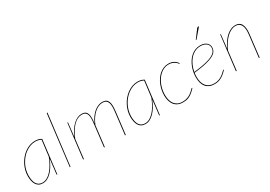

<svg xmlns="http://www.w3.org/2000/svg" viewBox="16 -1538 3326 2362"><g transform="rotate(-30 1679.0 -357.0)"><path d="M367.5 0H364.5Q360.5 0 359.5 -2.2Q358.5 -4.5 358.5 -7L382.5 -215Q363.5 -166.5 339 -125.8Q314.5 -85 286.2 -55.8Q258 -26.5 226.5 -10.2Q195 6 161.5 6Q129 6 106.2 -6.5Q83.5 -19 69.2 -41.5Q55 -64 48.2 -95Q41.5 -126 41.5 -163Q41.5 -205 52.5 -246Q63.5 -287 83 -324Q102.5 -361 129.5 -392.5Q156.5 -424 188.8 -447Q221 -470 257.2 -483Q293.5 -496 331.5 -496Q358.5 -496 381 -490.8Q403.5 -485.5 424.5 -472ZM161.5 -4Q193.5 -4 224.8 -20.5Q256 -37 284.5 -68Q313 -99 338.5 -142.8Q364 -186.5 385 -241.5L413 -467Q394.5 -477 374.5 -481.5Q354.5 -486 331.5 -486Q295.5 -486 261 -473.5Q226.5 -461 195.5 -439Q164.5 -417 138.5 -386.5Q112.5 -356 93.5 -320Q74.5 -284 64 -244Q53.5 -204 53.5 -163Q53.5 -126.5 59.8 -97.2Q66 -68 79 -47.2Q92 -26.5 112.5 -15.2Q133 -4 161.5 -4Z M544.5 0 631.5 -720H642.5L554.5 0Z M733.5 0 792.5 -492H794.5Q798.5 -492 799.5 -489.8Q800.5 -487.5 800.5 -485L779 -294Q798.5 -340.5 823 -378Q847.5 -415.5 875.5 -442Q903.5 -468.5 934 -482.8Q964.5 -497 996.5 -497Q1028.5 -497 1047.2 -484.8Q1066 -472.5 1074.5 -449Q1083 -425.5 1082.8 -391.5Q1082.5 -357.5 1077.5 -314Q1096.5 -360 1121.8 -394.5Q1147 -429 1175 -451.8Q1203 -474.5 1232.5 -485.8Q1262 -497 1289.5 -497Q1321.5 -497 1341.2 -484.8Q1361 -472.5 1370.5 -449Q1380 -425.5 1380.8 -391.5Q1381.5 -357.5 1376.5 -314L1339.5 0H1328.5L1365.5 -314Q1370.5 -355 1370 -387Q1369.5 -419 1361.2 -441.2Q1353 -463.5 1335.2 -475.2Q1317.5 -487 1288.5 -487Q1261.5 -487 1232.8 -475.5Q1204 -464 1176.2 -440.2Q1148.5 -416.5 1122.8 -379.5Q1097 -342.5 1076 -291.5L1041.5 0H1030.5L1067.5 -314Q1072.5 -355 1073 -387Q1073.5 -419 1066 -441.2Q1058.5 -463.5 1041.8 -475.2Q1025 -487 995.5 -487Q930.5 -487 875.8 -431Q821 -375 776.5 -269.5L744.5 0Z M1824.5 0H1821.5Q1817.5 0 1816.5 -2.2Q1815.5 -4.5 1815.5 -7L1839.5 -215Q1820.5 -166.5 1796 -125.8Q1771.5 -85 1743.2 -55.8Q1715 -26.5 1683.5 -10.2Q1652 6 1618.5 6Q1586 6 1563.2 -6.5Q1540.5 -19 1526.2 -41.5Q1512 -64 1505.2 -95Q1498.5 -126 1498.5 -163Q1498.5 -205 1509.5 -246Q1520.5 -287 1540 -324Q1559.5 -361 1586.5 -392.5Q1613.5 -424 1645.8 -447Q1678 -470 1714.2 -483Q1750.5 -496 1788.5 -496Q1815.5 -496 1838 -490.8Q1860.5 -485.5 1881.5 -472ZM1618.5 -4Q1650.5 -4 1681.8 -20.5Q1713 -37 1741.5 -68Q1770 -99 1795.5 -142.8Q1821 -186.5 1842 -241.5L1870 -467Q1851.5 -477 1831.5 -481.5Q1811.5 -486 1788.5 -486Q1752.5 -486 1718 -473.5Q1683.5 -461 1652.5 -439Q1621.5 -417 1595.5 -386.5Q1569.5 -356 1550.5 -320Q1531.5 -284 1521 -244Q1510.5 -204 1510.5 -163Q1510.5 -126.5 1516.8 -97.2Q1523 -68 1536 -47.2Q1549 -26.5 1569.5 -15.2Q1590 -4 1618.5 -4Z M2338.5 -91Q2311 -60.5 2287.2 -41.5Q2263.5 -22.5 2241 -12Q2218.5 -1.5 2196.5 2.2Q2174.5 6 2150.5 6Q2108.5 6 2078.2 -8.8Q2048 -23.5 2028.5 -49Q2009 -74.5 1999.8 -109.5Q1990.5 -144.5 1990.5 -185Q1990.5 -223.5 1998.5 -262Q2006.5 -300.5 2021.2 -335.2Q2036 -370 2057 -399.8Q2078 -429.5 2104.2 -451.2Q2130.5 -473 2161.5 -485.5Q2192.5 -498 2227.5 -498Q2251.5 -498 2270.8 -493.2Q2290 -488.5 2305.5 -479.8Q2321 -471 2333.5 -459Q2346 -447 2356.5 -433L2354.5 -431Q2352.5 -429 2349.5 -429Q2346 -429 2339 -438.2Q2332 -447.5 2318 -458.5Q2304 -469.5 2282 -478.8Q2260 -488 2226.5 -488Q2178 -488 2137 -462Q2096 -436 2066 -393.5Q2036 -351 2019.2 -296.5Q2002.5 -242 2002.5 -185Q2002.5 -147 2010.8 -114Q2019 -81 2037 -56.5Q2055 -32 2083 -18Q2111 -4 2150.5 -4Q2180.5 -4 2204.8 -10.8Q2229 -17.5 2247.8 -27.5Q2266.5 -37.5 2280.5 -49Q2294.5 -60.5 2304.8 -70.5Q2315 -80.5 2321.5 -87.2Q2328 -94 2332.5 -94Q2335.5 -94 2337.5 -92L2338.5 -91Z M2439.5 0ZM2799.5 -407Q2799.5 -387.5 2794.2 -369.8Q2789 -352 2775.2 -336Q2761.5 -320 2737 -306Q2712.5 -292 2674.2 -279.8Q2636 -267.5 2582 -257.2Q2528 -247 2455 -239Q2450.5 -209.5 2450.5 -181Q2450.5 -140 2460 -107.2Q2469.5 -74.5 2488.2 -51.5Q2507 -28.5 2535.2 -16.2Q2563.5 -4 2601.5 -4Q2630 -4 2653.2 -10.8Q2676.5 -17.5 2695 -27.5Q2713.5 -37.5 2727.8 -49Q2742 -60.5 2752.2 -70.5Q2762.5 -80.5 2769.5 -87.2Q2776.5 -94 2780.5 -94Q2783.5 -94 2785.5 -92L2786.5 -91Q2763 -65.5 2740.8 -47.2Q2718.5 -29 2696 -17Q2673.5 -5 2650 0.5Q2626.5 6 2600.5 6Q2560.5 6 2530.2 -7Q2500 -20 2479.8 -44Q2459.5 -68 2449.5 -102.8Q2439.5 -137.5 2439.5 -181Q2439.5 -217 2446.5 -254.8Q2453.5 -292.5 2467.5 -327.5Q2481.5 -362.5 2502 -393.5Q2522.5 -424.5 2549.2 -447.5Q2576 -470.5 2608.8 -483.8Q2641.5 -497 2680.5 -497Q2715.5 -497 2738.5 -487.5Q2761.5 -478 2775 -464Q2788.5 -450 2794 -434.5Q2799.5 -419 2799.5 -407ZM2680.5 -487Q2633 -487 2595.2 -466.5Q2557.5 -446 2529.2 -412.5Q2501 -379 2482.8 -336.2Q2464.5 -293.5 2456.5 -249Q2530.5 -257 2584 -267.2Q2637.5 -277.5 2674.5 -289.5Q2711.5 -301.5 2734.2 -315.2Q2757 -329 2769.5 -344Q2782 -359 2786.2 -374.8Q2790.5 -390.5 2790.5 -407Q2790.5 -419 2784.8 -433Q2779 -447 2766.2 -459Q2753.5 -471 2732.2 -479Q2711 -487 2680.5 -487ZM2788.5 -708 2681.5 -583Q2679 -579 2674 -579H2667.5L2756 -697Q2761 -704 2765 -706Q2769 -708 2776.5 -708Z M2904.5 0 2963.5 -492H2965.5Q2969.5 -492 2970.5 -489.8Q2971.5 -487.5 2971.5 -485L2950 -293.5Q2970 -340 2996 -377.5Q3022 -415 3051.8 -441.8Q3081.5 -468.5 3113.5 -482.8Q3145.5 -497 3177.5 -497Q3241 -497 3265 -449Q3289 -401 3278.5 -314L3241.5 0H3230.5L3267.5 -314Q3272.5 -355 3269.8 -387Q3267 -419 3256 -441.2Q3245 -463.5 3225.2 -475.2Q3205.5 -487 3176.5 -487Q3145.5 -487 3113.8 -471.8Q3082 -456.5 3052.2 -428.2Q3022.5 -400 2995.8 -359.8Q2969 -319.5 2947.5 -269.5L2915.5 0Z"/></g></svg>

Font: Lato Hairline
Style: Italic
Weight: 100
Italic angle: -7°
Designer: Lukasz Dziedzic
Foundry: tyPoland Lukasz Dziedzic
Version: Version 2.007; 2014-02-27